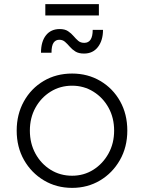

<svg xmlns="http://www.w3.org/2000/svg" viewBox="-20 -900 699 932"><path d="M330 12Q254 12 193 -24.5Q132 -61 96.5 -123.5Q61 -186 61 -266Q61 -345 96 -408Q131 -471 192 -507Q253 -543 330 -543Q406 -543 467 -507Q528 -471 563 -408.5Q598 -346 598 -266Q598 -186 562 -123Q526 -60 465.5 -24Q405 12 330 12ZM330 -47Q387 -47 433 -76Q479 -105 506.5 -154.5Q534 -204 534 -266Q534 -328 507 -377Q480 -426 433.5 -455Q387 -484 330 -484Q272 -484 225.5 -455Q179 -426 152 -377Q125 -328 125 -266Q125 -204 152 -154.5Q179 -105 225.5 -76Q272 -47 330 -47ZM200 -825V-880H460V-825ZM388 -640Q362 -640 346 -650Q330 -660 318.5 -673.5Q307 -687 295.5 -697Q284 -707 268 -707Q250 -707 240 -692.5Q230 -678 230 -644H179Q179 -698 203 -728.5Q227 -759 270 -759Q295 -759 310.5 -748.5Q326 -738 337 -725Q348 -712 359.5 -702Q371 -692 389 -692Q430 -692 430 -755H480Q480 -704 455.5 -672Q431 -640 388 -640Z"/></svg>

Font: Plus Jakarta Sans Light
Style: Regular
Weight: 300
Designer: Gumpita Rahayu
Foundry: Tokotype
Version: Version 2.006; ttfautohint (v1.8.4.7-5d5b)